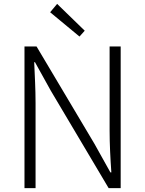

<svg xmlns="http://www.w3.org/2000/svg" viewBox="-20 -968 747 988"><path d="M106 0H163V-437C163 -509 159 -578 156 -648H160L241 -502L539 0H601V-729H544V-297C544 -226 548 -152 553 -81H548L466 -228L168 -729H106ZM389 -780 416 -810 274 -948 238 -905Z"/></svg>

Font: Noto Sans HK Light
Style: Regular
Weight: 300
Designer: Ryoko NISHIZUKA 西塚涼子 (kana, bopomofo & ideographs); Paul D. Hunt (Latin, Greek & Cyrillic); Sandoll Communications 산돌커뮤니
Foundry: Adobe
Version: Version 2.004;hotconv 1.0.118;makeotfexe 2.5.65603